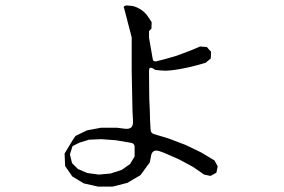

<svg xmlns="http://www.w3.org/2000/svg" viewBox="-20 -646 1040 704"><path d="M461.9 -122.1 404.3 -131.8 351.6 -135.7 306.6 -133.8 271.5 -123 246.1 -110.4 236.3 -80.1 244.1 -47.9 265.6 -26.4 299.8 -11.7 341.8 -5.9 385.7 -9.8 426.8 -23.4 457 -44.9 473.6 -72.3V-107.4Q473.6 -119.1 461.9 -122.1ZM668 -398.4 638.7 -392.6 613.3 -388.7 588.9 -386.7 568.4 -387.7 549.8 -389.6 540 -395.5Q526.4 -402.3 526.4 -386.7L527.3 -285.2L529.3 -241.2L530.3 -203.1L532.2 -169.9Q533.2 -157.2 544.9 -154.3L599.6 -137.7L661.1 -114.3L717.8 -86.9L766.6 -57.6L778.3 -36.1L773.4 -12.7L752 -1L728.5 -5.9L687.5 -34.2L636.7 -61.5L581.1 -85.9L564.5 -91.8Q537.1 -100.6 533.2 -71.3L529.3 -50.8L495.1 -3.9L447.3 24.4L393.6 38.1H338.9L287.1 26.4L245.1 1L218.8 -37.1L216.8 -83L246.1 -131.8L256.8 -147.5L298.8 -168L350.6 -177.7H408.2L439.5 -173.8Q468.8 -170.9 467.8 -200.2L465.8 -239.3L463.9 -333L462.9 -386.7V-508.8L435.5 -614.3Q429.7 -624 443.4 -626L457 -625L470.7 -623L483.4 -618.2L496.1 -611.3L507.8 -602.5L518.6 -590.8L527.3 -578.1L536.1 -564.5L535.2 -541L526.4 -532.2V-507.8L540 -429.7Q541 -419.9 551.8 -420.9L583 -428.7L627 -441.4L681.6 -461.9L713.9 -475.6L738.3 -473.6L753.9 -456.1L752.9 -431.6L734.4 -416L700.2 -406.2Z"/></svg>

Font: B2 Hana
Style: Regular
Weight: 500
Version: 2020-08-05; (max)